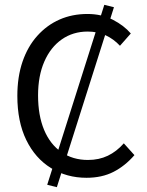

<svg xmlns="http://www.w3.org/2000/svg" viewBox="-20 -726 611 797"><path d="M216 51 176 41 413 -706 453 -696ZM339 12Q257 12 191.5 -28.5Q126 -69 89 -145Q52 -221 52 -328Q52 -407 73.5 -470Q95 -533 135 -577.5Q175 -622 227.5 -645Q280 -668 343 -668Q402 -668 448.5 -644Q495 -620 523 -587L478 -536Q452 -564 418.5 -579.5Q385 -595 344 -595Q283 -595 236.5 -562.5Q190 -530 164 -470.5Q138 -411 138 -330Q138 -247 163 -187Q188 -127 235 -94.5Q282 -62 345 -62Q391 -62 427.5 -79.5Q464 -97 494 -131L538 -82Q499 -37 451 -12.5Q403 12 339 12Z"/></svg>

Font: Source Sans 3
Style: Regular
Weight: 400
Designer: Paul D. Hunt
Foundry: Adobe
Version: Version 3.046;hotconv 1.0.118;makeotfexe 2.5.65603